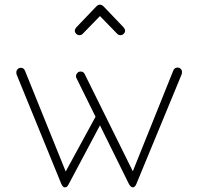

<svg xmlns="http://www.w3.org/2000/svg" viewBox="-20 -795 851 824"><path d="M761 -487Q761 -480 760 -477L565 -5Q559 9 550 9Q541 9 533 -6L409 -257L275 -5Q271 3 267.5 6Q264 9 257 9Q250 9 243 -6L51 -476Q50 -479 50 -484Q50 -492 55.5 -498Q61 -504 69 -504Q82 -504 87 -492L262 -59L390 -294L308 -460Q306 -463 306 -470Q307 -477 312.5 -482.5Q318 -488 326 -488Q339 -488 344 -476L550 -60L724 -493Q729 -505 742 -505Q750 -505 755.5 -499.5Q761 -494 761 -487ZM511 -677Q517 -669 517 -664Q517 -656 511 -650Q505 -644 497 -644Q489 -644 483 -650L409 -726L335 -650Q329 -644 321 -644Q313 -644 307 -650Q301 -656 301 -664Q301 -669 307 -677L392 -766Q400 -775 409 -775Q417 -775 426 -766Z"/></svg>

Font: Tsukimi Rounded Light
Style: Regular
Weight: 300
Designer: Takashi Funayama
Foundry: Takashi Funayama
Version: Version 1.032; ttfautohint (v1.8.3)